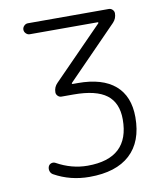

<svg xmlns="http://www.w3.org/2000/svg" viewBox="-84 -614 765 891"><g transform="rotate(-10 298.5 -169.0)"><path d="M107.4 -493.2Q97.7 -493.2 89.8 -501Q82 -508.8 82 -519Q82 -529.3 89.8 -537.1Q97.7 -544.9 107.4 -544.9H489.3Q499 -544.9 506.3 -537.6Q513.7 -530.3 513.7 -520.5Q513.7 -496.1 497.1 -478.5L260.7 -236.3Q259.8 -235.4 260.3 -233.4Q260.7 -231.4 263.7 -231.4H288.1Q403.3 -231.4 463.4 -179.7Q523.4 -127.9 523.4 -29.3Q523.4 85.9 457.5 146.5Q391.6 207 266.6 207Q175.8 207 100.6 165Q90.8 159.2 87.4 148.4Q84 137.7 87.9 127Q91.8 117.2 101.6 113.8Q111.3 110.4 121.1 115.2Q191.4 154.3 266.6 154.3Q463.9 154.3 463.9 -29.3Q463.9 -107.4 414.6 -145Q365.2 -182.6 258.8 -182.6H202.1Q192.4 -182.6 185.1 -189.9Q177.7 -197.3 177.7 -207Q177.7 -231.4 195.3 -249L429.7 -488.3Q430.7 -489.3 430.2 -491.2Q429.7 -493.2 427.7 -493.2Z"/></g></svg>

Font: Gen Jyuu Gothic P Light
Style: Regular
Weight: 200
Designer: [Source Han Sans]
Ryoko NISHIZUKA  (kana & ideographs); Paul D. Hunt (Latin, Greek & Cyrillic); Wenlong ZHANG  (bopomofo
Version: Version 1.002.20150607